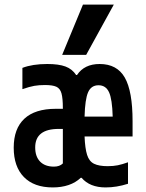

<svg xmlns="http://www.w3.org/2000/svg" viewBox="-20 -810 640 840"><path d="M211 10Q129 10 84.5 -35.5Q40 -81 40 -164Q40 -247 86.5 -290.5Q133 -334 224 -334H255V-337Q255 -380 249 -401.5Q243 -423 226.5 -430.5Q210 -438 177 -438Q151 -438 130.5 -434.5Q110 -431 78 -420V-513Q122 -530 187 -530Q237 -530 266.5 -519Q296 -508 313 -482H317Q349 -530 416 -530Q492 -530 526 -470.5Q560 -411 560 -280V-213H350Q352 -161 361 -132.5Q370 -104 391.5 -93.5Q413 -83 451 -83Q476 -83 495.5 -87Q515 -91 540 -100V-6Q490 10 442 10Q373 10 337 -32H333Q311 -11 280 -0.5Q249 10 211 10ZM255 -246H237Q134 -246 134 -165Q134 -125 155.5 -103Q177 -81 216 -81Q241 -81 255 -95ZM350 -300H473Q471 -376 457 -406.5Q443 -437 411 -437Q379 -437 365.5 -406.5Q352 -376 350 -300ZM357 -570H252L343 -790H478Z"/></svg>

Font: M PLUS Code Latin 60 Medium
Style: Regular
Weight: 500
Width: 7
Monospace: yes
Designer: Coji Morishita
Foundry: UNDERFOREST DESIGN
Version: Version 1.005; ttfautohint (v1.8.3)